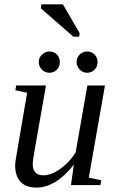

<svg xmlns="http://www.w3.org/2000/svg" viewBox="-20 -853 540 885"><path d="M130.9 -94.2Q130.9 -72.3 142.6 -58.6Q154.3 -44.9 179.7 -44.9Q216.3 -44.9 258.8 -75.4Q301.3 -106 328.6 -150.4L382.8 -459H463.9L389.2 -34.2L446.8 -22L442.9 0H307.1L320.3 -94.2Q279.8 -42 235.8 -15.1Q191.9 11.7 148.9 11.7Q99.6 11.7 74.7 -14.9Q49.8 -41.5 49.8 -91.3Q49.8 -98.6 52.5 -117.4Q55.2 -136.2 105 -425.3L50.8 -437L54.7 -459H191.9L142.1 -175.3Q130.9 -113.8 130.9 -94.2ZM429.7 -566.9Q429.7 -546.4 416 -532Q402.3 -517.6 381.8 -517.6Q361.3 -517.6 347.2 -532.7Q333 -547.9 333 -566.9Q333 -587.4 347.2 -601.6Q361.3 -615.7 381.8 -615.7Q402.3 -615.7 416 -601.6Q429.7 -587.4 429.7 -566.9ZM255.9 -566.9Q255.9 -546.4 242.2 -532Q228.5 -517.6 208 -517.6Q188 -517.6 173.3 -532.2Q158.7 -546.9 158.7 -566.9Q158.7 -587.4 173.8 -601.6Q189 -615.7 208 -615.7Q228.5 -615.7 242.2 -601.6Q255.9 -587.4 255.9 -566.9ZM317.9 -684.1 168 -814.9 170.9 -833H270L347.2 -700.2L344.7 -684.1Z"/></svg>

Font: Tinos
Style: Italic
Weight: 400
Italic angle: -16.333°
Designer: Steve Matteson
Foundry: Monotype Imaging Inc.
Version: Version 1.32